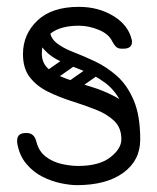

<svg xmlns="http://www.w3.org/2000/svg" viewBox="-20 -530 459 560"><path d="M204 10Q185 10 158 4.5Q131 -1 104 -14.5Q77 -28 56.5 -52.5Q36 -77 30 -114Q30 -116 30 -117.5Q30 -119 30 -120Q30 -142 55 -142H58Q80 -142 86 -117Q93 -89 113 -73.5Q133 -58 159 -52Q185 -46 208 -46Q269 -46 301.5 -71Q334 -96 334 -124Q334 -157 313.5 -177Q293 -197 260 -210Q227 -223 190.5 -234.5Q154 -246 121 -262Q88 -278 67.5 -304Q47 -330 47 -372Q47 -430 89 -470Q131 -510 210 -510Q267 -510 310.5 -483.5Q354 -457 364 -415Q365 -413 365 -408Q365 -388 340 -388H335Q324 -388 318 -394Q312 -400 307 -410Q297 -431 268 -443Q239 -455 210 -455Q159 -455 130.5 -434.5Q102 -414 102 -374Q102 -345 122.5 -328Q143 -311 176 -299.5Q209 -288 245.5 -277Q282 -266 315 -248.5Q348 -231 368.5 -201.5Q389 -172 389 -123Q389 -62 339.5 -26Q290 10 204 10ZM354 -123Q354 -189 335 -228Q316 -267 286 -289Q256 -311 222 -324Q188 -337 158 -350.5Q128 -364 109 -385Q90 -406 90 -445L125 -447Q125 -421 144 -405.5Q163 -390 193 -378.5Q223 -367 257 -351Q291 -335 321 -308.5Q351 -282 370 -237.5Q389 -193 389 -123ZM203 -363Q209 -356 207 -349.5Q205 -343 199 -339L139 -297Q124 -287 113 -300Q103 -313 118 -325L178 -367Q192 -377 203 -363ZM274 -337Q279 -330 277.5 -323.5Q276 -317 269 -313L209 -271Q195 -261 184 -274Q173 -288 189 -299L249 -341Q262 -351 274 -337Z"/></svg>

Font: Agu Display Uzo
Style: Regular
Weight: 400
Version: Version 1.103